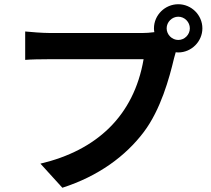

<svg xmlns="http://www.w3.org/2000/svg" viewBox="-20 -835 996 908"><path d="M823.2 -646C793.3 -646 768.1 -671.2 768.1 -701C768.1 -730.8 793.3 -756 823.2 -756C853 -756 877.8 -730.8 877.8 -701C877.8 -671.2 853 -646 823.2 -646ZM213.1 -679C182.2 -679 127.1 -683.2 99.1 -686.1V-551.8C123.9 -554 169 -555 213.1 -555H659.1C612.9 -285.2 435 -123.2 171.2 -61.1L274.9 52.9C446 -2.1 574.2 -96.9 660.2 -210.9C740.1 -316.8 780.9 -465.9 802.9 -558.9L811.1 -588.1C815 -587 819.2 -587 823.2 -587C885.3 -587 937.1 -638.8 937.1 -701C937.1 -763.8 885.3 -815 823.2 -815C760.3 -815 708.1 -763.8 708.1 -701C708.1 -693.9 708.8 -687.9 709.9 -682.9C688.9 -680 669 -679 655.9 -679Z"/></svg>

Font: Karasuma Gothic
Style: Bold
Weight: 700
Designer: Rasmus Andersson / Ryoko Nishizuka
Foundry: Genbu
Version: Version 1.00